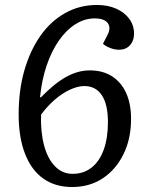

<svg xmlns="http://www.w3.org/2000/svg" viewBox="-20 -738 578 772"><path d="M270 14Q202 14 154 -20Q106 -54 80.5 -120Q55 -186 55 -278Q55 -375 78 -455Q101 -535 142.5 -594Q184 -653 242 -685.5Q300 -718 370 -718Q414 -718 447.5 -703Q481 -688 500 -662Q519 -636 519 -602Q519 -574 502.5 -556Q486 -538 459 -538Q441 -538 423 -545Q405 -552 394 -562L413 -599Q427 -627 413 -645.5Q399 -664 361 -664Q320 -664 283 -640.5Q246 -617 216.5 -574.5Q187 -532 167.5 -474.5Q148 -417 141 -348L144 -346Q198 -402 245.5 -428.5Q293 -455 341 -455Q393 -455 430 -431.5Q467 -408 487 -364.5Q507 -321 507 -260Q507 -180 476.5 -118Q446 -56 393 -21Q340 14 270 14ZM272 -39Q316 -39 348 -64Q380 -89 397 -136Q414 -183 414 -247Q414 -318 389.5 -355Q365 -392 319 -392Q293 -392 261.5 -377.5Q230 -363 200 -337Q170 -311 145 -277Q143 -206 157.5 -152.5Q172 -99 201.5 -69Q231 -39 272 -39Z"/></svg>

Font: Literata 18pt
Style: Italic
Weight: 400
Italic angle: -2°
Designer: Latin by Veronika Burian and Jose Scaglione. Greek by Irene Vlachou. Cyrillic by Vera Evstafieva
Foundry: TypeTogether
Version: Version 3.103;gftools[0.9.29]